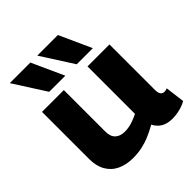

<svg xmlns="http://www.w3.org/2000/svg" viewBox="-213 -938 1095 1095"><g transform="rotate(-45 334.5 -390.0)"><path d="M235 10Q180 10 139 -9.5Q98 -29 75.5 -68Q53 -107 53 -164V-544H229V-209Q229 -169 250 -149.5Q271 -130 307 -130Q327 -130 344.5 -133.5Q362 -137 380.5 -144Q399 -151 420 -161V-544H597V-176Q597 -160 601 -150Q605 -140 612 -135.5Q619 -131 628 -131Q640 -131 651 -136L666 -19Q653 -11 635 -4.5Q617 2 596 6Q575 10 553 10Q512 10 485 -5.5Q458 -21 442 -52Q408 -33 375.5 -19Q343 -5 308.5 2.5Q274 10 235 10ZM163 -596 39 -790H205L293 -596ZM385 -596 261 -790H427L515 -596Z"/></g></svg>

Font: Georama SemiExpanded
Style: Bold
Weight: 700
Width: 6
Designer: Jean-Baptiste Levee
Foundry: Production Type
Version: Version 1.001